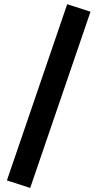

<svg xmlns="http://www.w3.org/2000/svg" viewBox="-20 -798 479 922"><path d="M414.6 -741.7 125 104.5 13.2 68.4 302.7 -777.8Z"/></svg>

Font: Vazirmatn FD Black
Style: Regular
Weight: 900
Designer: Saber Rastikerdar
Foundry: Saber Rastikerdar
Version: Version 33.003